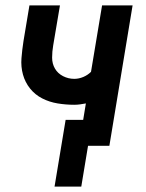

<svg xmlns="http://www.w3.org/2000/svg" viewBox="-20 -540 540 711"><path d="M182 151 223 -96H288L298 -157Q287 -155 276.5 -153.5Q266 -152 255 -152Q224 -152 193.5 -157Q163 -162 136.5 -175.5Q110 -189 91.5 -212Q73 -235 65 -264Q57 -293 59.5 -324.5Q62 -356 67 -388L89 -520H202L177 -372Q173 -349 173 -326.5Q173 -304 183.5 -286Q194 -268 213.5 -258Q233 -248 255 -248Q272 -248 288.5 -255Q305 -262 317 -274L358 -520H471L385 0H306L281 151Z"/></svg>

Font: Iosevka Term Curly
Style: Bold Italic
Weight: 700
Italic angle: -9°
Designer: Belleve Invis
Foundry: Belleve Invis
Version: Version 32.3.0